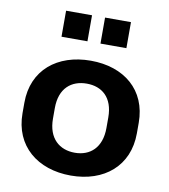

<svg xmlns="http://www.w3.org/2000/svg" viewBox="-86 -838 810 922"><g transform="rotate(10 319.5 -377.0)"><path d="M320.8 10.7C482.9 10.7 598.6 -84.5 598.6 -244.1V-295.4C598.6 -455.6 482.9 -549.3 320.8 -549.3C158.2 -549.3 41 -455.6 41 -295.4V-244.1C41 -84.5 158.2 10.7 320.8 10.7ZM288.1 -638.2V-765.1H161.6V-638.2ZM478 -638.2V-765.1H351.6V-638.2ZM320.8 -100.6C246.6 -100.6 189.5 -146.5 189.5 -244.1V-295.4C189.5 -393.1 246.6 -437.5 320.8 -437.5C394.5 -437.5 450.2 -393.1 450.2 -295.4V-244.1C450.2 -147 394.5 -100.6 320.8 -100.6Z"/></g></svg>

Font: Winston
Style: Bold
Weight: 700
Designer: Vernon Adams, Kim Jin-seong, David Berlow, Cristiano Sobral
Foundry: The Winston Project Authors
Version: Version 3.004